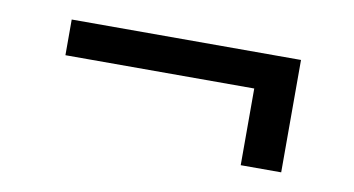

<svg xmlns="http://www.w3.org/2000/svg" viewBox="-37 -441 654 355"><g transform="rotate(10 290.0 -263.5)"><path d="M504.5 -158H428.5V-302H74V-369H504.5Z"/></g></svg>

Font: Verano Sans
Style: Regular
Weight: 400
Designer: Lukasz Dziedzic with Adam Twardoch and Botio Nikoltchev
Foundry: tyPoland Lukasz Dziedzic
Version: Version 3.001;December 28, 2019;FontCreator 12.0.0.2547 64-b